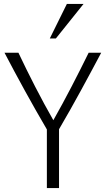

<svg xmlns="http://www.w3.org/2000/svg" viewBox="-20 -959 539 979"><path d="M219 -299V0H281V-300C359 -433 429 -564 496 -690H432C376 -576 315 -457 252 -346C189 -456 128 -576 74 -690H3C69 -564 140 -434 219 -299ZM234 -763H265L406 -939H321Z"/></svg>

Font: Repo Light
Style: Regular
Weight: 300
Designer: Stefan Peev
Foundry: Context Ltd
Version: Version 001.502